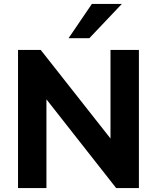

<svg xmlns="http://www.w3.org/2000/svg" viewBox="-20 -960 800 980"><path d="M72 0V-705H188L544 -253V-705H689V0H573L217 -453V0ZM330 -765 449 -940H602L436 -765Z"/></svg>

Font: Mulish ExtraBold
Style: Regular
Weight: 800
Designer: Vernon Adams
Foundry: Vernon Adams
Version: Version 3.603; ttfautohint (v1.8.3)